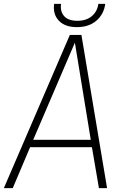

<svg xmlns="http://www.w3.org/2000/svg" viewBox="-35 -970 655 990"><path d="M361.8 -830.1Q299.8 -830.1 268.3 -863.5Q236.8 -897 244.1 -950.2H279.8Q274.4 -911.1 295.7 -887Q316.9 -862.8 363.8 -862.8Q410.6 -862.8 438.7 -887Q466.8 -911.1 472.2 -950.2H507.8Q500.5 -896.5 461.9 -863.3Q423.3 -830.1 361.8 -830.1ZM325.2 -790H384.8L517.1 0H475.1L439 -210.9H120.1L30.8 0H-15.1ZM351.1 -750 136.2 -249H433.1Z"/></svg>

Font: Cooper Hewitt
Style: Light Italic
Weight: 704
Designer: Village Type and Design LLC
Foundry: Cooper Hewitt Smithsonian Design Museum
Version: 1.000